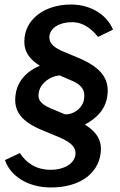

<svg xmlns="http://www.w3.org/2000/svg" viewBox="-20 -753 530 848"><path d="M355 -203C407 -231 445 -268 454 -329C465 -406 425 -456 325 -498L251 -529C208 -549 197 -568 198 -593C202 -629 241 -655 298 -655C350 -655 385 -624 413 -590L479 -622C457 -679 390 -733 294 -733C179 -733 100 -672 89 -591C82 -541 97 -499 156 -463C97 -438 57 -394 49 -336C38 -262 75 -215 169 -177L241 -147C305 -120 317 -95 313 -68C307 -30 263 -3 205 -3C135 -3 94 -37 68 -77L2 -46C24 21 99 75 205 75C332 75 412 14 424 -73C433 -131 407 -170 355 -203ZM267 -248 205 -274C150 -297 146 -320 152 -348C160 -386 202 -417 243 -420L299 -396C355 -372 356 -339 350 -309C341 -272 303 -246 267 -248Z"/></svg>

Font: United Sans SemiBold
Style: Italic
Weight: 600
Italic angle: -8°
Designer: Pablo Impallari, Rodrigo Fuenzalida (Modified by Dan O. Williams)
Version: Version 1.000;PS 001.000;hotconv 1.0.88;makeotf.lib2.5.64775